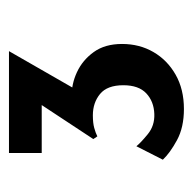

<svg xmlns="http://www.w3.org/2000/svg" viewBox="-21 -705 430 428"><g transform="rotate(-90 194.0 -491.0)"><path d="M165 -296Q124 -296 95.5 -311.5Q67 -327 52 -343L82 -402Q90 -392 109 -376.5Q128 -361 154 -362Q182 -363 200 -380Q218 -397 218 -431Q218 -467 198.5 -483Q179 -499 151 -499Q134 -499 123 -496Q112 -493 104 -489L98 -498L185 -630L207 -613H67V-686H294L189 -503L123 -521Q136 -532 153 -539Q170 -546 193 -546Q220 -547 247 -534.5Q274 -522 292 -497Q310 -472 310 -434Q310 -395 292 -364Q274 -333 241.5 -314.5Q209 -296 165 -296Z"/></g></svg>

Font: Reem Kufi Fun
Style: Regular
Weight: 400
Designer: Khaled Hosny
Version: Version 1.005